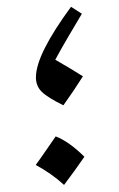

<svg xmlns="http://www.w3.org/2000/svg" viewBox="-20 -525 343 553"><path d="M162.6 -221.7Q117.7 -243.7 100.6 -260.3Q83.5 -276.9 83.5 -302.2Q83.5 -335.9 109.4 -387.2Q135.3 -438.5 184.6 -505.4L215.8 -485.4Q196.3 -452.6 177 -419.9Q157.7 -387.2 139.2 -353Q164.6 -338.4 181.2 -328.4Q197.8 -318.4 218.8 -305.2Q205.1 -283.7 191.2 -262.9Q177.2 -242.2 162.6 -221.7ZM140.4 -132.1Q178.5 -117.6 223.1 -73.5Q194.1 -31.6 164.5 7.6Q146.3 -9.1 125.6 -23.6Q104.9 -38.1 82.9 -49.9Q97.9 -70.3 111.6 -90.5Q125.3 -110.6 140.4 -132.1Z"/></svg>

Font: Pinar Regular
Style: Regular
Weight: 400
Designer: Amin Abedi
Version: Version 3.000